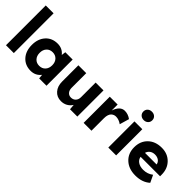

<svg xmlns="http://www.w3.org/2000/svg" viewBox="112 -1672 2594 2594"><g transform="rotate(45 1409.0 -375.0)"><path d="M64 -759.8H213.9V0H64Z M697.8 0 691.9 -62Q635.3 9.8 543 9.8Q437 9.8 372.3 -61.8Q307.6 -133.3 307.6 -250Q307.6 -366.7 372.3 -438.2Q437 -509.8 543 -509.8Q635.3 -509.8 689.9 -439.9L697.8 -500H837.9V0ZM491 -155.8Q523.9 -120.1 577.6 -120.1Q631.3 -120.1 664.6 -155.8Q697.8 -191.4 697.8 -250Q697.8 -308.6 664.6 -344.2Q631.3 -379.9 577.6 -379.9Q523.9 -379.9 491 -344.2Q458 -308.6 458 -250Q458 -191.4 491 -155.8Z M1122.6 9.8Q1043.9 9.8 995.6 -45.2Q947.3 -100.1 947.3 -189.9V-500H1097.7V-220.2Q1097.7 -175.3 1121.1 -147.7Q1144.5 -120.1 1182.6 -120.1Q1225.6 -120.1 1251.5 -147.7Q1277.3 -175.3 1277.3 -220.2V-500H1427.2V0H1287.6L1281.2 -77.1Q1255.4 -35.6 1214.6 -12.9Q1173.8 9.8 1122.6 9.8Z M1905.3 -332Q1852.1 -370.1 1797.4 -370.1Q1778.3 -370.1 1761.5 -363.5Q1744.6 -356.9 1729.7 -342.8Q1714.8 -328.6 1706.1 -302.5Q1697.3 -276.4 1697.3 -240.2V0H1547.4V-500H1697.3V-386.2Q1739.7 -509.8 1827.1 -509.8Q1889.6 -509.8 1945.3 -469.2Z M2019 -500H2168.9V0H2019ZM2033 -737.5Q2056.6 -759.8 2094.2 -759.8Q2131.8 -759.8 2155.5 -737.5Q2179.2 -715.3 2179.2 -680.2Q2179.2 -645 2155.3 -622.6Q2131.3 -600.1 2094.2 -600.1Q2057.1 -600.1 2033.2 -622.6Q2009.3 -645 2009.3 -680.2Q2009.3 -715.3 2033 -737.5Z M2532.7 -509.8Q2645.5 -509.8 2716.8 -437Q2788.1 -364.3 2788.1 -250V-220.2H2416Q2422.9 -174.8 2462.6 -147.5Q2502.4 -120.1 2563 -120.1Q2646 -120.1 2707 -168L2756.8 -64Q2676.8 9.8 2543 9.8Q2417 9.8 2339.8 -61.8Q2262.7 -133.3 2262.7 -250Q2262.7 -366.7 2336.9 -438.2Q2411.1 -509.8 2532.7 -509.8ZM2419.9 -299.8H2642.1Q2635.7 -337.4 2606 -358.6Q2576.2 -379.9 2532.7 -379.9Q2490.2 -379.9 2460.4 -358.4Q2430.7 -336.9 2419.9 -299.8Z"/></g></svg>

Font: Gully
Style: Bold
Weight: 700
Designer: jaikishan Patel
Foundry: MagicType
Version: Version 1.000;Glyphs 3.2 (3242)